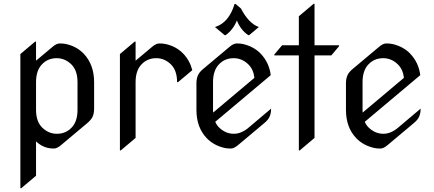

<svg xmlns="http://www.w3.org/2000/svg" viewBox="-20 -777 2297 1017"><path d="M280.3 -468.8Q233.4 -468.8 202.6 -436.5Q170.9 -403.8 170.9 -341.8V-195.3Q170.9 -133.3 203.6 -101.1Q237.3 -68.4 281.2 -68.4Q328.1 -68.4 358.9 -100.6Q390.6 -133.3 390.6 -195.3V-341.8Q390.6 -403.8 357.9 -436Q324.2 -468.8 280.3 -468.8ZM265.1 9.8Q247.1 9.8 231 5.9Q198.7 -2 170.9 -27.8V153.8L92.8 219.7H87.9V-490.7L166 -556.6H170.9V-455.6L258.8 -529.3Q279.8 -546.9 296.4 -546.9Q316.9 -546.9 331.1 -543.5Q386.7 -530.8 423.8 -492.2Q478.5 -434.1 478.5 -341.8V-201.7Q478.5 -175.3 469.7 -157.2Q462.4 -142.1 442.4 -125L302.7 -7.8Q281.7 9.8 265.1 9.8Z M615.2 19.5V-490.7L693.4 -556.6H698.2V-455.6L786.1 -529.3Q807.1 -546.9 823.7 -546.9Q844.2 -546.9 858.4 -543.5Q914.1 -531.2 951.2 -492.2Q985.8 -455.6 998.5 -405.3L922.9 -341.8H918Q918 -403.8 885.3 -436Q851.6 -468.8 807.6 -468.8Q760.7 -468.8 730 -436.5Q698.2 -403.8 698.2 -341.8V-46.4L620.1 19.5Z M1222.7 -756.3H1227.5L1256.3 -731.9Q1297.4 -652.8 1351.1 -633.8L1299.8 -590.8H1294.9Q1254.4 -618.2 1234.9 -668.5Q1213.9 -617.7 1174.8 -590.8H1169.9L1118.7 -633.8Q1192.4 -656.2 1222.7 -756.3ZM1202.6 9.8Q1182.1 9.8 1168 6.3Q1111.3 -7.3 1075.2 -44.9Q1020.5 -101.6 1020.5 -195.3V-335.4Q1020.5 -361.8 1029.3 -379.9Q1036.6 -395.5 1056.6 -412.1L1196.3 -529.3Q1217.3 -546.9 1233.9 -546.9Q1254.4 -546.9 1268.6 -543.5Q1325.7 -529.8 1361.3 -492.2Q1405.8 -445.3 1414.1 -378.9L1120.1 -131.8Q1127.9 -113.8 1141.1 -101.1Q1175.3 -68.4 1218.8 -68.4Q1258.3 -68.4 1296.4 -100.6L1416 -201.7Q1416 -175.3 1407.2 -157.2Q1399.9 -141.6 1379.9 -125L1240.2 -7.8Q1219.2 9.8 1202.6 9.8ZM1108.9 -180.7 1327.6 -364.7Q1322.8 -409.2 1295.4 -436Q1261.7 -468.8 1217.8 -468.8Q1170.9 -468.8 1140.1 -436.5Q1108.4 -403.8 1108.4 -341.8V-195.8Q1108.4 -188 1108.9 -180.7Z M1563 19.5V-483.4H1433.1V-488.3L1474.1 -537.1H1563V-690.9L1641.1 -756.8H1646V-537.1H1775.9V-532.2L1734.9 -483.4H1646V-46.4L1567.9 19.5Z M1994.6 9.8Q1974.1 9.8 1960 6.3Q1903.3 -7.3 1867.2 -44.9Q1812.5 -101.6 1812.5 -195.3V-335.4Q1812.5 -361.8 1821.3 -379.9Q1828.6 -395.5 1848.6 -412.1L1988.3 -529.3Q2009.3 -546.9 2025.9 -546.9Q2046.4 -546.9 2060.5 -543.5Q2117.7 -529.8 2153.3 -492.2Q2197.8 -445.3 2206.1 -378.9L1912.1 -131.8Q1919.9 -113.8 1933.1 -101.1Q1967.3 -68.4 2010.7 -68.4Q2050.3 -68.4 2088.4 -100.6L2208 -201.7Q2208 -175.3 2199.2 -157.2Q2191.9 -141.6 2171.9 -125L2032.2 -7.8Q2011.2 9.8 1994.6 9.8ZM1900.9 -180.7Q1900.9 -180.7 2119.6 -364.7Q2114.7 -409.2 2087.4 -436Q2053.7 -468.8 2009.8 -468.8Q1962.9 -468.8 1932.1 -436.5Q1900.4 -403.8 1900.4 -341.8V-195.8Q1900.4 -188 1900.9 -180.7Z"/></svg>

Font: Gothica
Style: Book
Weight: 400
Designer: Wojciech Kalinowski "wmk69" (wmk69@o2.pl)
Foundry: Wojciech Kalinowski "wmk69" (wmk69@o2.pl)
Version: Version 2.1.0; 2021-05-14